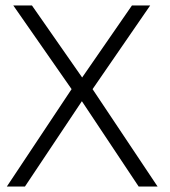

<svg xmlns="http://www.w3.org/2000/svg" viewBox="-20 -680 619 700"><path d="M317.5 -355 554.5 0H485.5L278.5 -311L71 0H5L241 -355L28.5 -660H96.5L279.5 -397.5L461 -660H527.5Z"/></svg>

Font: League Spartan Light
Style: Regular
Weight: 277
Foundry: The League of Moveable Type
Version: Version 2.002